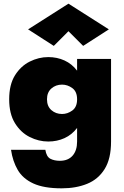

<svg xmlns="http://www.w3.org/2000/svg" viewBox="-20 -781 675 1046"><path d="M353 -611 273 -531 133 -621 353 -761 573 -621 433 -531ZM40 35H227Q233 73 254.5 84Q276 95 306 95Q351 95 375.5 67Q400 39 400 -10V-84Q372 -47 331.5 -28.5Q291 -10 243 -10Q191 -10 142 -34.5Q93 -59 61.5 -110Q30 -161 30 -240Q30 -320 61.5 -370.5Q93 -421 142 -445.5Q191 -470 243 -470Q291 -470 331.5 -451.5Q372 -433 400 -396V-460H585V-10Q585 84 550 140Q515 196 454.5 220.5Q394 245 316 245Q219 245 161.5 218.5Q104 192 76.5 144.5Q49 97 40 35ZM236 -240Q236 -202 260 -181Q284 -160 318 -160Q348 -160 374 -179Q400 -198 400 -240Q400 -282 374 -301Q348 -320 318 -320Q284 -320 260 -299Q236 -278 236 -240Z"/></svg>

Font: Jost* Black
Style: Regular
Weight: 900
Version: Version 3.7